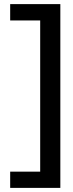

<svg xmlns="http://www.w3.org/2000/svg" viewBox="-20 -741 354 934"><path d="M29.5 173H273.5V-721H29.5V-641.5H175.5V94H29.5Z"/></svg>

Font: Anybody Medium
Style: Regular
Weight: 500
Designer: Tyler Finck
Foundry: Etcetera Type Company
Version: Version 1.110